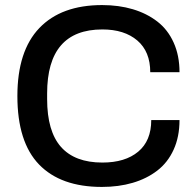

<svg xmlns="http://www.w3.org/2000/svg" viewBox="-20 -718 765 750"><path d="M377.9 12.2Q217.3 12.2 132.6 -75.4Q47.9 -163.1 47.9 -342.8Q47.9 -519 133.8 -608.6Q219.7 -698.2 378.9 -698.2Q444.3 -698.2 499 -681.9Q553.7 -665.5 594.7 -633.8Q635.7 -602.1 658.4 -551.5Q681.2 -501 681.2 -436H566.9Q566.9 -516.6 516.4 -559.8Q465.8 -603 379.9 -603Q164.1 -603 164.1 -353V-331.1Q164.1 -205.1 218.3 -144Q272.5 -83 379.9 -83Q468.8 -83 519.8 -125.5Q570.8 -168 570.8 -249H681.2Q681.2 -183.6 658.2 -133.3Q635.3 -83 594.2 -51.5Q553.2 -20 498.5 -3.9Q443.8 12.2 377.9 12.2Z"/></svg>

Font: Archivo Medium
Style: Regular
Weight: 500
Designer: Hector Gatti
Foundry: Omnibus-Type
Version: Version 2.001